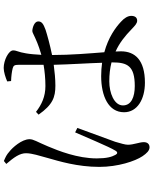

<svg xmlns="http://www.w3.org/2000/svg" viewBox="85 -878 830 1040"><g transform="rotate(-90 500.0 -358.0)"><path d="M132 -739C167 -698 191 -666 190 -630C189 -597 177 -562 164 -514C147 -454 116 -354 116 -235C116 -134 147 -41 174 -1C189 21 204 37 222 37C240 37 250 25 250 6C250 -18 236 -49 236 -80C236 -96 243 -117 252 -149C265 -185 308 -302 327 -354L303 -366C280 -315 225 -181 204 -148C196 -134 187 -136 181 -148C170 -168 162 -196 162 -249C162 -353 203 -456 227 -513C252 -573 266 -591 266 -613C266 -655 220 -706 199 -722C181 -738 171 -742 148 -752ZM682 -169V-164C682 -83 663 -43 554 -43C494 -43 449 -62 449 -107C449 -155 517 -181 579 -181C617 -181 651 -177 682 -169ZM581 -713C608 -712 632 -709 651 -704C665 -700 669 -694 669 -671V-537C634 -531 595 -527 554 -527C497 -527 454 -547 414 -578L399 -564C453 -487 494 -473 556 -473C593 -473 631 -477 669 -482C671 -395 678 -291 680 -220C658 -223 634 -225 608 -225C500 -225 412 -186 412 -101C412 -29 483 12 572 12C695 12 742 -42 742 -118L741 -147C788 -126 826 -95 862 -60C881 -42 893 -30 908 -30C925 -30 934 -42 934 -62C934 -81 922 -100 902 -118C871 -147 818 -186 737 -208C731 -285 722 -388 722 -491C780 -503 830 -517 858 -526C891 -538 904 -547 904 -566C904 -586 873 -597 852 -598C843 -598 830 -588 788 -571C773 -565 751 -557 723 -549C725 -582 727 -610 731 -632C738 -676 747 -682 747 -702C747 -726 694 -753 652 -753C630 -753 600 -743 579 -734Z"/></g></svg>

Font: Noto Serif CJK KR
Style: Regular
Weight: 400
Designer: Ryoko NISHIZUKA 西塚涼子 (kana & ideographs); Frank Grießhammer (Latin, Greek & Cyrillic); Wenlong ZHANG 张文龙 (bopomofo); San
Foundry: Adobe
Version: Version 2.001;hotconv 1.1.0;makeotfexe 2.6.0